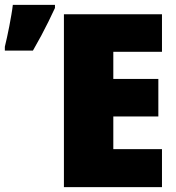

<svg xmlns="http://www.w3.org/2000/svg" viewBox="-58 -773 728 793"><path d="M611 0H206V-714H611V-559H410V-447H596V-292H410V-157H611ZM-38 -580Q-34 -597 -29 -619Q-24 -641 -19.5 -665Q-15 -689 -11 -712Q-7 -735 -5 -753H169V-740Q156 -712 142 -683.5Q128 -655 112.5 -626Q97 -597 78 -564H-38Z"/></svg>

Font: Noto Sans Display Black
Style: Regular
Weight: 900
Designer: Monotype Design Team
Foundry: Monotype Imaging Inc.
Version: Version 2.003